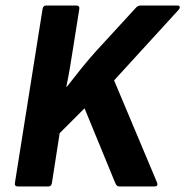

<svg xmlns="http://www.w3.org/2000/svg" viewBox="-20 -675 671 695"><path d="M45 0Q32 0 34 -13L134 -642Q136 -655 147 -655H256Q269 -655 267 -642L243 -491Q238 -458 232.5 -426Q227 -394 220 -361H222Q246 -392 273 -425.5Q300 -459 326 -488L472 -647Q479 -655 489 -655H622Q629 -655 630.5 -651Q632 -647 627 -640L393 -384L549 -13Q551 -7 548.5 -3.5Q546 0 539 0H412Q402 0 397 -13L286 -283L196 -193L168 -13Q166 0 155 0Z"/></svg>

Font: Sofia Sans Semi Condensed ExtraBold
Style: Italic
Weight: 800
Italic angle: -9°
Version: Version 4.100